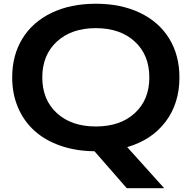

<svg xmlns="http://www.w3.org/2000/svg" viewBox="-20 -787 1020 1022"><path d="M774.9 -375Q774.9 -494.6 697.3 -565.9Q619.6 -637.2 490.2 -637.2Q360.4 -637.2 282.7 -565.7Q205.1 -494.1 205.1 -375Q205.1 -255.9 282.7 -184.8Q360.4 -113.8 490.2 -113.8Q620.1 -113.8 697.5 -184.8Q774.9 -255.9 774.9 -375ZM44.9 -375Q44.9 -492.7 99.1 -581.3Q153.3 -669.9 254.4 -718.5Q355.5 -767.1 490.2 -767.1Q624.5 -767.1 725.6 -718.5Q826.7 -669.9 880.9 -581.3Q935.1 -492.7 935.1 -375Q935.1 -236.8 861.6 -139.4Q788.1 -42 657.2 -3.9L854 214.8H654.8L482.9 18.1Q383.3 17.1 301.5 -11.5Q219.7 -40 163.3 -91.1Q106.9 -142.1 75.9 -214.6Q44.9 -287.1 44.9 -375Z"/></svg>

Font: Mattone
Style: Regular
Weight: 400
Width: 6
Designer: Nunzio Mazzaferro
Foundry: Collletttivo
Version: Version 2.000;Glyphs 3.2 (3217)